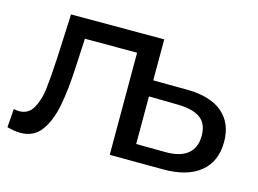

<svg xmlns="http://www.w3.org/2000/svg" viewBox="-78 -666 1090 810"><g transform="rotate(15 467.0 -261.0)"><path d="M548 -530H141L132 -334C128.7 -274.7 125 -229 121 -197C117 -165 108.3 -137.3 95 -114C81.7 -90.7 61.7 -79 35 -79C27.7 -79 19.7 -80 11 -82L5 -1C27 5 46.7 8 64 8C102 8 131.7 -6.3 153 -35C174.3 -63.7 189.7 -101.8 199 -149.5C208.3 -197.2 214.7 -256.7 218 -328L224 -446H452V0H548ZM851 -304C815.7 -334 764.3 -349.3 697 -350L548 -351V-530H452V0L682 1C753.3 1.7 808.2 -13.5 846.5 -44.5C884.8 -75.5 904 -119.7 904 -177C904 -231.7 886.3 -274 851 -304ZM772.5 -98C750.2 -80 717.3 -71.3 674 -72L548 -73V-281L674 -279C718.7 -278.3 751.8 -270 773.5 -254C795.2 -238 806 -212.7 806 -178C806 -142.7 794.8 -116 772.5 -98Z"/></g></svg>

Font: Rookery
Style: Regular
Weight: 400
Designer: Ryan Kimball / Julieta Ulanovsky
Foundry: Motorola Mobility LLC.
Version: Version 1.0